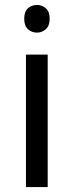

<svg xmlns="http://www.w3.org/2000/svg" viewBox="-20 -757 298 777"><path d="M130 -737Q150 -737 165.5 -723.5Q181 -710 181 -681Q181 -653 165.5 -639Q150 -625 130 -625Q108 -625 93 -639Q78 -653 78 -681Q78 -710 93 -723.5Q108 -737 130 -737ZM173 -536V0H85V-536Z"/></svg>

Font: Noto Sans Nushu
Style: Regular
Weight: 400
Designer: Lisa Huang
Foundry: Lisa Huang
Version: Version 1.003; ttfautohint (v1.8.4.7-5d5b)